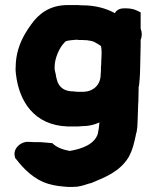

<svg xmlns="http://www.w3.org/2000/svg" viewBox="-20 -514 609 759"><path d="M39 106 40 111 43 114C73 153 114 196 172 213C198 221 225 223 249 225H251C262 225 273 225 285 224C308 221 325 213 338 210H340L342 209C395 187 453 165 488 108C505 78 512 45 519 10L520 9L523 -14V-16C523 -20 524 -28 524 -38C524 -46 525 -56 525 -65C525 -75 526 -86 526 -98C526 -104 527 -111 527 -113V-117C527 -131 528 -146 528 -161V-169C528 -171 529 -173 530 -178V-179L532 -201C533 -215 534 -230 534 -245C534 -270 536 -307 536 -335V-357C542 -370 542 -386 536 -401V-465L522 -472C509 -478 495 -481 479 -481H468C457 -481 441 -476 434 -462C400 -481 356 -493 306 -493C299 -493 294 -493 289 -494H248C175 -494 132 -458 103 -417C93 -404 86 -392 80 -382C58 -345 42 -300 42 -249C41 -240 42 -228 43 -221C55 -116 113 -18 249 -14H281C287 -14 291 -14 300 -15C307 -15 314 -16 318 -16H321C340 -18 355 -22 373 -30C372 -15 370 0 367 13V14C355 54 309 74 254 83L253 82C220 76 200 65 187 52C171 50 150 49 141 48H137C123 48 111 48 96 47C65 43 29 72 39 106ZM196 -240V-251C196 -283 215 -326 234 -345H235V-346C240 -353 247 -354 282 -357C284 -357 291 -356 292 -356H302C309 -356 313 -355 324 -355C331 -354 343 -352 351 -349L367 -340C371 -338 375 -335 379 -332C380 -329 380 -325 381 -321C383 -303 380 -281 380 -258C379 -254 379 -248 379 -245V-232C379 -230 378 -226 378 -220C378 -179 350 -153 311 -151H286C285 -151 283 -152 276 -152C270 -153 266 -153 266 -153H262C234 -155 217 -168 208 -189C205 -198 201 -212 201 -215V-218C199 -226 197 -233 196 -240Z"/></svg>

Font: Hussar Pisanka
Style: Blk
Weight: 700
Designer: Robert Jablonski
Foundry: Cannot Into Space Fonts
Version: Version 1.070